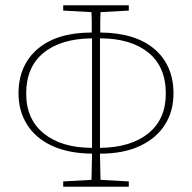

<svg xmlns="http://www.w3.org/2000/svg" viewBox="-20 -706 726 726"><path d="M79 -352Q79 -255 146 -201Q213 -147 328 -147Q328 -188 328 -229Q328 -270 328 -310V-367Q328 -416 328 -464.5Q328 -513 328 -561Q211 -560 145 -506.5Q79 -453 79 -352ZM358 -310Q358 -270 358 -229Q358 -188 358 -147Q474 -148 540.5 -201.5Q607 -255 607 -352Q607 -454 540.5 -507.5Q474 -561 358 -561Q358 -513 358 -464.5Q358 -416 358 -367ZM219 -666V-686H467V-666L360 -660Q359 -641 359 -622Q359 -603 359 -583Q492 -582 564 -520.5Q636 -459 636 -352Q636 -286 604 -235Q572 -184 510 -154.5Q448 -125 358 -125Q359 -100 359 -75.5Q359 -51 360 -26L467 -20V0H219V-20L326 -26Q327 -51 327 -75.5Q327 -100 328 -125Q238 -126 176 -155Q114 -184 82 -235.5Q50 -287 50 -352Q50 -459 122.5 -521Q195 -583 327 -583Q327 -603 327 -622Q327 -641 326 -660Z"/></svg>

Font: Source Serif 4 ExtraLight
Style: Regular
Weight: 200
Designer: Frank Grießhammer
Foundry: Adobe
Version: Version 4.005;hotconv 1.1.0;makeotfexe 2.6.0